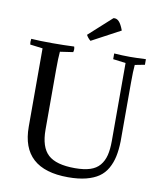

<svg xmlns="http://www.w3.org/2000/svg" viewBox="-107 -1104 1028 1210"><g transform="rotate(10 407.0 -499.0)"><path d="M644 -253.9V-752L563 -762.2V-798.8Q617.7 -794.9 664.1 -794.9Q701.7 -794.9 766.1 -797.9V-762.2L703.1 -750Q699.2 -711.9 699.2 -632.8V-259.8Q697.8 -204.6 688.7 -162.6Q679.7 -120.6 659.7 -85.2Q639.6 -49.8 607.2 -27.3Q574.7 -4.9 525.9 7.6Q477.1 20 411.1 20Q112.8 20 112.8 -251V-752L32.2 -762.2Q28.8 -776.9 32.2 -798.8Q86.9 -794.9 168.9 -794.9Q242.7 -794.9 307.1 -797.9Q313 -780.3 307.1 -762.2L224.1 -750Q220.2 -711.9 220.2 -632.8V-251Q220.2 -139.2 272 -91.6Q323.7 -43.9 443.8 -43.9Q502 -43.9 540.8 -56.4Q579.6 -68.8 602.3 -95.9Q625 -123 634.5 -160.9Q644 -198.7 644 -253.9ZM585 -949.2 401.9 -851.1Q383.8 -865.7 374 -884.8L520 -1017.1Q539.6 -1020.5 555.2 -1004.4Q570.8 -988.3 585 -949.2Z"/></g></svg>

Font: Adamina
Style: Regular
Weight: 400
Designer: Cyreal (www.cyreal.org)
Foundry: Cyreal (www.cyreal.org)
Version: Version 1.010